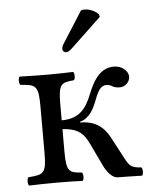

<svg xmlns="http://www.w3.org/2000/svg" viewBox="-50 -715 602 760"><g transform="rotate(-5 251.0 -335.5)"><path d="M300 -671 224.4 -552C216.3 -539.2 213 -535.2 213 -524C213 -517 220 -511 227 -511C234 -511 242 -515 257 -530L372 -639L369 -650C346 -672 320.4 -673 314 -673C309 -673 303 -672 300 -671ZM386 0C386 0 464 1 484 2C490 -4 490 -25 484 -31C445 -33 437 -41 420 -73L375 -158C350 -205 315 -229 258 -229V-232C297 -243 314 -278 329 -318C341 -349 353 -368 374 -368C383 -368 391 -365 397 -361C403 -357 414 -354 427 -354C449 -354 467 -373 467 -393C467 -415 443 -438 410 -438C352 -438 325 -384 306 -337C284 -282 257 -244 186 -244V-307C186 -390 197 -393 248 -398C254 -404 254 -425 248 -431C224 -430 186 -429 146 -429C103 -429 68 -430 35 -431C29 -425 29 -404 35 -398C96 -394 107 -390 107 -307V-122C107 -39 96 -36 35 -31C29 -25 29 -4 35 2C68 1 103 0 147 0C186 0 226 1 248 2C254 -4 254 -25 248 -31C197 -35 186 -39 186 -122V-209C254 -205 272 -178 290 -141L333 -51C346 -24 366 -1 386 0Z"/></g></svg>

Font: Libertinus Math
Style: Regular
Weight: 400
Designer: Philipp H. Poll
Foundry: Khaled Hosny
Version: Version 6.2